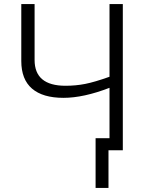

<svg xmlns="http://www.w3.org/2000/svg" viewBox="-20 -734 719 938"><path d="M447 -59H515V-305Q388 -256 290 -256Q189 -256 136.5 -301Q84 -346 84 -436V-714H149V-441Q149 -315 300 -315Q350 -315 396 -324Q442 -333 515 -359V-714H580V0H510V184H447Z"/></svg>

Font: OpenSansMMV
Style: Light
Weight: 300
Foundry: Ascender Corporation
Version: Version 4.001